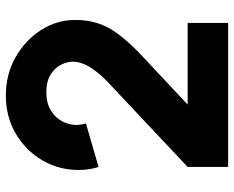

<svg xmlns="http://www.w3.org/2000/svg" viewBox="-90 -690 781 640"><g transform="rotate(-90 300.0 -369.5)"><path d="M64 1V-134L350 -403Q415 -467 415 -516Q415 -535 405 -555.5Q395 -576 372.5 -590.5Q350 -605 312 -605Q277 -605 252.5 -590Q228 -575 216 -552Q204 -529 204 -505Q204 -491 209 -473L64 -431Q54 -461 54 -498Q54 -564 86.5 -619Q119 -674 175 -707Q231 -740 302 -740Q373 -740 430 -707.5Q487 -675 520.5 -622.5Q554 -570 554 -509Q554 -465 542 -430.5Q530 -396 506.5 -365Q483 -334 448 -299L272 -134H544V1Z"/></g></svg>

Font: Tiny ExtraBold
Style: Regular
Weight: 800
Designer: Philipp Nurullin, Konstantin Bulenkov
Foundry: JetBrains
Version: Version 2.251; ttfautohint (v1.8.4.7-5d5b)